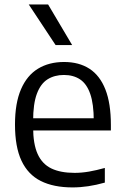

<svg xmlns="http://www.w3.org/2000/svg" viewBox="-20 -828 555 858"><path d="M304 9.5Q219.5 9.5 162.2 -19.2Q105 -48 76 -109.8Q47 -171.5 47 -271.5Q47 -367 73.8 -429Q100.5 -491 149.8 -521Q199 -551 266.5 -551Q333 -551 379.8 -520.8Q426.5 -490.5 451 -428.2Q475.5 -366 475.5 -269.5V-245H90.5V-299.5H416.5L399 -287.5Q399 -363.5 383.2 -408.5Q367.5 -453.5 337.8 -473.2Q308 -493 265.5 -493Q223.5 -493 192.5 -473.5Q161.5 -454 144.8 -409Q128 -364 128 -287.5V-259.5Q128 -184.5 148.2 -139.8Q168.5 -95 209.5 -75.2Q250.5 -55.5 313.5 -55.5Q344.5 -55.5 377.8 -61.2Q411 -67 448.5 -77.5V-12Q409.5 -1 374.2 4.2Q339 9.5 304 9.5ZM228.5 -626.5 108.5 -808H195L302.5 -626.5Z"/></svg>

Font: Encode Sans Condensed Thin
Style: Regular
Weight: 400
Version: Version 3.002